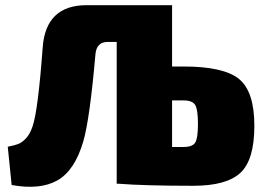

<svg xmlns="http://www.w3.org/2000/svg" viewBox="-20 -710 1023 742"><path d="M645 -453H689Q845 -453 904 -404.5Q963 -356 963 -224Q963 -92 909 -42Q855 8 727 8Q540 8 437 0H431V-548H396Q354 -548 349 -502Q327 -250 302 -164Q269 -51 202 -13Q135 25 25 5L10 -143Q36 -148 50.5 -153.5Q65 -159 80.5 -175.5Q96 -192 106 -222Q127 -283 145 -527Q157 -690 315 -690H645ZM645 -142H689Q724 -142 734.5 -159Q745 -176 745 -231Q745 -286 734.5 -304Q724 -322 689 -322H645Z"/></svg>

Font: Exo 2.0 Black
Style: Regular
Weight: 900
Designer: Natanael Gama
Version: Version 1.001;PS 001.001;hotconv 1.0.70;makeotf.lib2.5.58329